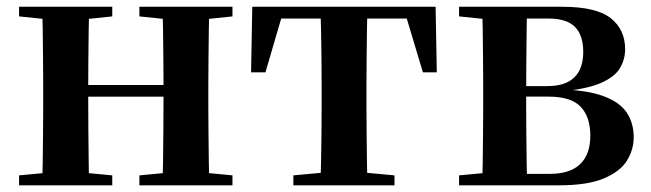

<svg xmlns="http://www.w3.org/2000/svg" viewBox="-20 -556 1952 576"><path d="M105.9 0Q107.6 -25.5 108.1 -67.5Q108.6 -109.6 109.1 -154.8Q109.6 -200 109.6 -234.8V-301.2Q109.6 -335.7 109.1 -381.1Q108.6 -426.5 108.1 -468.7Q107.6 -511 105.9 -535.7H247.6Q246.6 -510.7 246.1 -467.8Q245.6 -425 245.1 -378Q244.6 -331 244.6 -291.8V-270.6Q244.6 -217.9 245.1 -165Q245.6 -112.1 246.1 -68.6Q246.6 -25.1 247.6 0ZM466.6 0Q468.6 -25.1 469.1 -68.6Q469.6 -112.1 470.1 -165Q470.6 -217.9 470.6 -270.6V-291.8Q470.6 -330.7 470.1 -378Q469.6 -425.4 469.1 -468.1Q468.6 -510.7 466.6 -535.7H608Q607 -510.7 606.5 -468.5Q606 -426.3 605.5 -381Q605 -335.6 605 -301.2V-234.8Q605 -200 605.5 -154.8Q606 -109.6 606.5 -67.5Q607 -25.5 608 0ZM37.2 0V-29.9L147 -40.2H208.6L316.8 -29.9V0ZM37.2 -506.8V-535.7H316.8V-506.8L208.6 -495.5H147ZM398.2 0V-29.9L506.9 -40.2H569.5L677.4 -29.9V0ZM398.2 -506.8V-535.7H677.4V-506.8L569.5 -495.5H506.9ZM176.9 -265.9V-301H537.1V-265.9Z M733.2 -339.1 736.8 -535.7H1286.8L1290.4 -339.1H1248.7L1190.1 -534.2L1256 -500.4H767.6L833.5 -534.2L776.4 -339.1ZM860.1 0V-29.9L971.7 -40.2H1052.6L1163.5 -29.9V0ZM941.2 0Q942.2 -25.5 943.1 -67.4Q943.9 -109.4 944.4 -154.7Q944.9 -200 944.9 -234.8V-301.2Q944.9 -335.7 944.4 -381Q943.9 -426.4 943.1 -468.7Q942.2 -511 941.2 -535.7H1082.4Q1081.4 -511 1080.9 -468.7Q1080.4 -426.4 1079.9 -381Q1079.4 -335.7 1079.4 -301.2V-234.8Q1079.4 -200 1079.9 -154.7Q1080.4 -109.4 1080.9 -67.4Q1081.4 -25.5 1082.4 0Z M1357.2 0V-29.9L1467 -40.2L1493.9 -34.4H1629.4Q1690.3 -34.4 1720.6 -63.8Q1751 -93.3 1751 -148.7Q1751 -205.2 1722 -235.7Q1693 -266.1 1626.1 -266.1H1493.9V-297.7H1621.9Q1729.7 -297.7 1729.7 -401Q1729.7 -449.9 1705.1 -475.1Q1680.5 -500.4 1624.9 -500.4H1493.9L1467 -495.5L1357.2 -506.8V-535.7H1666.1Q1769 -535.7 1812.2 -501.5Q1855.4 -467.3 1855.4 -408.4Q1855.4 -377.9 1839.7 -351.4Q1824 -324.9 1781.3 -306.5Q1738.6 -288.2 1656.8 -281L1658.3 -288Q1741.9 -285.7 1790.7 -267.5Q1839.6 -249.2 1860.3 -218.1Q1881.1 -186.9 1881.1 -144.2Q1881.1 -106.6 1860.7 -73.9Q1840.2 -41.2 1791.3 -20.6Q1742.3 0 1656.3 0ZM1425.9 0Q1427.6 -25.5 1428.1 -67.4Q1428.6 -109.4 1429.1 -154.7Q1429.6 -200 1429.6 -234.8V-301.2Q1429.6 -335.7 1429.1 -381Q1428.6 -426.4 1428.1 -468.7Q1427.6 -511 1425.9 -535.7H1561.5Q1560.5 -511 1560 -468.2Q1559.5 -425.4 1559 -376.5Q1558.5 -327.7 1558.5 -284.5V-234.8Q1558.5 -200 1559 -154.7Q1559.5 -109.4 1560 -67.4Q1560.5 -25.5 1561.5 0Z"/></svg>

Font: Noto Serif JP
Style: Regular
Weight: 200
Designer: Ryoko NISHIZUKA 西塚涼子 (kana & ideographs); Frank Grießhammer (Latin, Greek & Cyrillic); Wenlong ZHANG 张文龙 (bopomofo); San
Foundry: Adobe
Version: Version 2.001;hotconv 1.1.0;makeotfexe 2.6.0